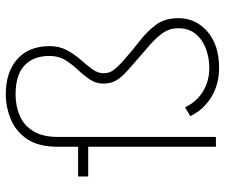

<svg xmlns="http://www.w3.org/2000/svg" viewBox="-77 -692 780 666"><g transform="rotate(-90 313.0 -359.0)"><path d="M410 11Q354 11 310 -15.5Q266 -42 243 -89L274 -107Q292 -68 328 -45.5Q364 -23 410 -23Q445 -23 476.5 -34.5Q508 -46 528 -70Q548 -94 548 -130Q548 -162 530 -186.5Q512 -211 479.5 -238.5Q447 -266 403 -305Q374 -331 365 -349.5Q356 -368 356 -390Q356 -416 370.5 -437.5Q385 -459 404 -479Q423 -499 437.5 -522.5Q452 -546 452 -577Q452 -633 419 -664Q386 -695 318 -695Q278 -695 244.5 -680.5Q211 -666 191 -633.5Q171 -601 171 -548V0H137V-443H34V-478H137V-548Q137 -618 165 -657Q193 -696 234.5 -712.5Q276 -729 318 -729Q397 -729 441.5 -688.5Q486 -648 486 -577Q486 -543 472 -517Q458 -491 439 -469.5Q420 -448 406 -429Q392 -410 392 -390Q392 -371 401 -358Q410 -345 430 -326Q467 -293 502 -266Q537 -239 560 -208Q583 -177 583 -130Q583 -70 536.5 -29.5Q490 11 410 11Z"/></g></svg>

Font: Zen Kaku Gothic Antique Light
Style: Regular
Weight: 300
Designer: Yoshimichi Ohira
Foundry: Positype
Version: Version 1.001